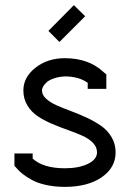

<svg xmlns="http://www.w3.org/2000/svg" viewBox="-20 -708 504 746"><path d="M210.9 -544.9 168 -587.9 267.1 -688 311 -645ZM320.8 -386.2Q286.1 -411.1 231.9 -411.1Q207 -409.7 188.5 -403.1Q169.9 -396.5 160.6 -387.7Q151.4 -378.9 147.2 -371.1Q143.1 -363.3 143.1 -356.9Q143.1 -339.4 158.9 -324.7Q174.8 -310.1 200 -298.8Q225.1 -287.6 255.6 -276.4Q286.1 -265.1 316.7 -251Q347.2 -236.8 372.3 -219.5Q397.5 -202.1 413.3 -175.5Q429.2 -148.9 429.2 -116.2Q429.2 -56.2 374.8 -19Q320.3 18.1 231.9 18.1Q192.4 18.1 159.2 10.7Q126 3.4 103.8 -9Q81.5 -21.5 68.1 -32Q54.7 -42.5 44.9 -54.2L36.1 -64V-111.8H106.9V-91.8Q148.4 -54.2 231.9 -54.2Q286.1 -54.2 321.5 -71.3Q356.9 -88.4 356.9 -116.2Q356.9 -136.7 341.1 -153.1Q325.2 -169.4 300 -180.7Q274.9 -191.9 244.4 -202.6Q213.9 -213.4 183.3 -226.3Q152.8 -239.3 127.7 -255.6Q102.5 -272 86.7 -297.9Q70.8 -323.7 70.8 -356.9Q70.8 -407.7 117.7 -444.8Q164.6 -481.9 231.9 -481.9Q324.2 -481.9 380.9 -429.2L393.1 -418.9V-362.8H320.8Z"/></svg>

Font: Rawengulk
Style: Bold
Weight: 700
Version: Version 0.92